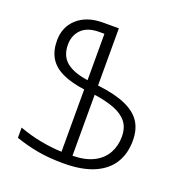

<svg xmlns="http://www.w3.org/2000/svg" viewBox="-130 -828 906 953"><g transform="rotate(20 323.0 -352.0)"><path d="M308 10Q230 10 170 -1Q110 -12 52 -32V-86Q109 -65 167 -54Q225 -43 279 -41V-370Q206 -380 159.5 -402.5Q113 -425 91 -462Q69 -499 69 -553Q69 -625 119 -669.5Q169 -714 254 -714H337V-412Q430 -401 486 -376Q542 -351 567.5 -311.5Q593 -272 593 -214Q593 -144 561.5 -94Q530 -44 466.5 -17Q403 10 308 10ZM337 -41Q404 -42 448 -64.5Q492 -87 513.5 -126Q535 -165 535 -213Q535 -261 511.5 -290.5Q488 -320 444 -337Q400 -354 337 -363ZM279 -419V-664H252Q190 -664 158.5 -632.5Q127 -601 127 -552Q127 -493 164.5 -461.5Q202 -430 279 -419Z"/></g></svg>

Font: Noto Sans Armenian Light
Style: Regular
Weight: 300
Designer: Monotype Design Team
Foundry: Monotype Imaging Inc.
Version: Version 2.007